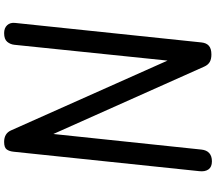

<svg xmlns="http://www.w3.org/2000/svg" viewBox="-78 -968 1046 930"><g transform="rotate(90 445.0 -503.0)"><path d="M140.5 0Q115.5 0 102 -14.8Q88.5 -29.5 91 -53L185.5 -955.5Q188 -980 202 -992Q216 -1004 244 -1004Q266.5 -1004 280.5 -995.8Q294.5 -987.5 302.5 -969.5L629 -238.5L704.5 -955.5Q707 -980.5 721.5 -993.5Q736 -1006.5 761.5 -1006.5Q789 -1006.5 800.8 -989.5Q812.5 -972.5 809 -944.5L715 -46.5Q713 -25.5 704 -12.8Q695 0 667.5 0Q627 0 612 -32.5L273.5 -791.5L197 -50Q195 -30 182.5 -15Q170 0 140.5 0Z"/></g></svg>

Font: Edu SA Hand Medium
Style: Regular
Weight: 500
Designer: Tina and Corey Anderson, Eben Sorkin, Mirko Velimirovic
Foundry: Google for Education
Version: Version 2.000